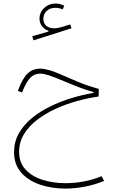

<svg xmlns="http://www.w3.org/2000/svg" viewBox="-20 -768 679 1113"><path d="M352.5 -734.4Q341.3 -740.2 329.1 -743.9Q316.9 -747.6 303.7 -747.6Q263.7 -747.6 236.3 -721.9Q209 -696.3 209 -659.2Q209 -635.3 223.1 -616.5Q237.3 -597.7 260.7 -589.8V-585L167 -558.1L174.3 -534.2L394.5 -604L387.2 -626.5L339.4 -611.8Q314.5 -604 293.9 -604Q265.6 -604 248.5 -618.4Q231.4 -632.8 231.4 -658.7Q231.4 -687.5 251 -705.1Q270.5 -722.7 301.8 -722.7Q313 -722.7 323.5 -720.2Q334 -717.8 343.3 -713.4ZM213.4 -370.1Q170.4 -370.1 140.6 -342.3Q110.8 -314.5 86.4 -248.5L83.5 -240.7L107.9 -231.9L110.8 -239.3Q132.8 -294.4 156.2 -317.9Q179.7 -341.3 213.4 -341.3Q231.9 -341.3 262.9 -331.5Q293.9 -321.8 350.6 -297.4Q404.3 -274.9 445.1 -259.5Q485.8 -244.1 522.5 -234.4V-229.5Q460.4 -219.2 395.5 -199.7Q330.6 -180.2 271 -150.9Q211.4 -121.6 164.1 -82.8Q116.7 -43.9 89.1 5.4Q61.5 54.7 61.5 114.3Q61.5 185.5 102.8 232.4Q144 279.3 211.7 302.2Q279.3 325.2 358.4 325.2Q414.6 325.2 472.4 314Q530.3 302.7 583.5 280.8L568.8 253.4Q521 273.4 467 283.7Q413.1 293.9 359.9 293.9Q289.1 293.9 227.5 274.7Q166 255.4 128.4 215.1Q90.8 174.8 90.8 112.3Q90.8 56.2 119.1 9.5Q147.5 -37.1 195.6 -73.7Q243.7 -110.4 303.7 -137.7Q363.8 -165 428 -182.6Q492.2 -200.2 551.8 -208.5L552.7 -252.4Q522.9 -260.7 494.4 -270.3Q465.8 -279.8 434.1 -292.7Q402.3 -305.7 363.3 -323.2Q301.3 -351.1 268.3 -360.6Q235.4 -370.1 213.4 -370.1Z"/></svg>

Font: Estedad VF
Style: Regular
Weight: 100
Designer: Amin Abedi
Version: Version 7.3